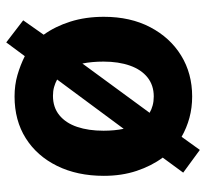

<svg xmlns="http://www.w3.org/2000/svg" viewBox="-42 -560 645 600"><g transform="rotate(90 280.0 -259.5)"><path d="M112 43 43 -10 88 -74Q62 -110 47 -157.5Q32 -205 32 -262Q32 -345 64.5 -407Q97 -469 153 -503.5Q209 -538 281 -538Q316 -538 347.5 -529.5Q379 -521 407 -505L448 -562L519 -510L472 -446Q498 -411 513.5 -364.5Q529 -318 529 -262Q529 -179 498 -116Q467 -53 411.5 -18Q356 17 281 17Q245 17 214 8Q183 -1 155 -15ZM279 -103Q315 -103 339.5 -123Q364 -143 376 -178.5Q388 -214 388 -261Q388 -278 386.5 -294Q385 -310 382 -324L228 -116Q239 -110 251.5 -106.5Q264 -103 279 -103ZM178 -195 332 -405Q322 -411 309 -414.5Q296 -418 281 -418Q246 -418 221.5 -398.5Q197 -379 184.5 -343.5Q172 -308 172 -261Q172 -243 173.5 -226.5Q175 -210 178 -195Z"/></g></svg>

Font: Ubuntu Sans Mono
Style: Bold
Weight: 700
Monospace: yes
Designer: Dalton Maag Ltd
Foundry: Dalton Maag Ltd
Version: Version 1.006